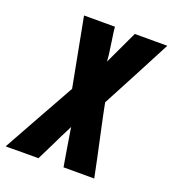

<svg xmlns="http://www.w3.org/2000/svg" viewBox="-129 -800 809 899"><g transform="rotate(20 275.5 -350.0)"><path d="M290 -701Q290 -698 292.5 -677Q295 -656 299 -632Q303 -604 308 -568L311 -535L389 -701H551Q500 -604 460 -527L368 -353Q368 -353 371 -337.5Q374 -322 379 -297.5Q384 -273 391 -241Q398 -209 405 -176Q422 -99 442 0H289Q280 -54 273 -95Q270 -113 267.5 -129.5Q265 -146 262.5 -159.5Q260 -173 259 -181.5Q258 -190 258 -190L243 -160Q236 -146 227.5 -129.5Q219 -113 211 -95Q190 -53 164 0H82Q51 0 26 0.5Q1 1 1 0L101 -180Q145 -259 201 -359L136 -701H290Z"/></g></svg>

Font: Relentless
Style: Condensed Bold Italic
Weight: 700
Width: 3
Italic angle: -7°
Designer: Sparks studio
Foundry: Sparks Studio
Version: Version 1.101